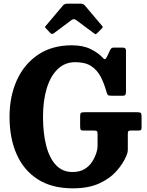

<svg xmlns="http://www.w3.org/2000/svg" viewBox="-20 -1012 802 1047"><path d="M440.5 -400H727Q743 -400 747.5 -396.2Q752 -392.5 752 -375.5V-317.5Q752 -305.5 748.2 -302.8Q744.5 -300 732 -300H694.5Q683 -300 680 -296.8Q677 -293.5 677 -282V-201.5Q677 -186.5 675 -178.8Q673 -171 668.5 -161Q651 -119.5 615.2 -79Q579.5 -38.5 521.2 -11.8Q463 15 377 15Q263 15 186.2 -34Q109.5 -83 70.8 -170.8Q32 -258.5 32 -375Q32 -486.5 72 -574.8Q112 -663 188 -714Q264 -765 372 -765Q433 -765 475 -744Q517 -723 540 -697.5Q547.5 -688 552.5 -689.5Q557.5 -691 564 -703.5L580.5 -739Q583.5 -745 587.8 -748.8Q592 -752.5 600 -752.5H648.5Q667 -752.5 667 -737V-516Q667 -503.5 664.5 -496.8Q662 -490 649.5 -490H588.5Q571 -490 567.8 -494.5Q564.5 -499 560.5 -511.5Q548 -557 529 -593.5Q510 -630 477.5 -651.5Q445 -673 390.5 -673Q334 -673 294.8 -635.2Q255.5 -597.5 235 -530.5Q214.5 -463.5 214.5 -375Q214.5 -286.5 231.8 -218.5Q249 -150.5 284.8 -112.2Q320.5 -74 375.5 -74Q414 -74 440.2 -89.5Q466.5 -105 482.5 -130Q498.5 -155 506.5 -182Q509 -191 510.5 -198.2Q512 -205.5 512 -218.5V-280.5Q512 -293.5 508.5 -296.8Q505 -300 492.5 -300H437Q422 -300 419.5 -305.2Q417 -310.5 417 -324.5V-378Q417 -393 421.5 -396.5Q426 -400 440.5 -400ZM254 -832.5 231.5 -856Q225.5 -861.5 225.5 -863.8Q225.5 -866 230.5 -872L324.5 -983.5Q331.5 -992 351 -992H418.5Q434.5 -992 441.5 -983.5L537.5 -870Q543 -864.5 536 -857.5L509 -830.5Q503.5 -825 501.5 -825.2Q499.5 -825.5 493 -830L395.5 -902.5Q382.5 -912 370.5 -903L272 -829.5Q263.5 -823 254 -832.5Z"/></svg>

Font: Besley* Narrow
Style: Bold
Weight: 700
Width: 4
Designer: Owen Earl
Foundry: indestructible type*
Version: Version 3.000; ttfautohint (v1.8.3)